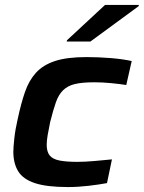

<svg xmlns="http://www.w3.org/2000/svg" viewBox="-20 -749 582 777"><path d="M255 8Q169 8 121 -8Q73 -24 53.5 -56Q34 -88 34 -135Q34 -153 38 -189.5Q42 -226 52 -269Q65 -330 81 -376.5Q97 -423 125.5 -454.5Q154 -486 202.5 -502Q251 -518 330 -518Q378 -518 427.5 -514Q477 -510 513 -502L491 -405Q466 -409 430.5 -412.5Q395 -416 362 -416Q313 -416 283.5 -409Q254 -402 235.5 -384Q217 -366 206 -334.5Q195 -303 183 -255Q177 -226 173 -203Q169 -180 169 -163Q169 -135 181 -120Q193 -105 220.5 -99.5Q248 -94 293 -94Q324 -94 363 -97.5Q402 -101 433 -104L413 -8Q381 -2 338 3Q295 8 255 8ZM250 -581 251 -586 405 -729H542L541 -724L346 -581Z"/></svg>

Font: Saira Expanded SemiBold
Style: Italic
Weight: 600
Width: 7
Italic angle: -12°
Designer: Hector Gatti with collaboration of the Omnibus-Type team
Foundry: Omnibus-Type
Version: Version 1.101